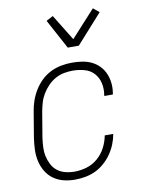

<svg xmlns="http://www.w3.org/2000/svg" viewBox="-86 -820 672 889"><g transform="rotate(-10 250.0 -375.5)"><path d="M195 8Q167 8 141 1.5Q115 -5 94 -20Q73 -35 59.5 -57.5Q46 -80 40 -106Q34 -132 35 -160Q36 -188 40 -215L60 -335Q64 -361 72.5 -385.5Q81 -410 95 -433Q109 -456 128.5 -475Q148 -494 172 -506Q196 -518 222 -523Q248 -528 273 -528Q297 -528 321 -524.5Q345 -521 365.5 -511Q386 -501 401.5 -485Q417 -469 426 -448Q435 -427 437.5 -403.5Q440 -380 436 -356L435 -350H395V-354Q400 -383 394 -410Q388 -437 370.5 -456.5Q353 -476 326 -483.5Q299 -491 270 -491Q250 -491 229 -487Q208 -483 188.5 -472Q169 -461 153.5 -445Q138 -429 126.5 -410Q115 -391 109 -370.5Q103 -350 99 -329L79 -209Q76 -187 75 -165Q74 -143 78.5 -122.5Q83 -102 92.5 -83.5Q102 -65 118 -52.5Q134 -40 155 -34.5Q176 -29 199 -29Q227 -29 256 -37.5Q285 -46 308.5 -66.5Q332 -87 346 -114.5Q360 -142 365 -170H405Q401 -146 391.5 -122.5Q382 -99 367.5 -78Q353 -57 333 -39.5Q313 -22 290.5 -11.5Q268 -1 243 3.5Q218 8 195 8ZM267 -600 192 -739 224 -756 299 -634 413 -759 441 -736 319 -600Z"/></g></svg>

Font: Iosevka Term Curly XLt Obl
Style: Regular
Weight: 200
Italic angle: -9°
Designer: Belleve Invis
Foundry: Belleve Invis
Version: Version 32.3.0